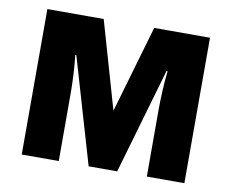

<svg xmlns="http://www.w3.org/2000/svg" viewBox="-65 -633 864 715"><g transform="rotate(10 366.5 -275.0)"><path d="M59 0V-550H272L367 -220L463 -550H674V0H532V-253Q532 -288 534 -326Q536 -364 540 -400H536L420 0H312L195 -400H191Q195 -364 197 -327Q199 -290 199 -252V0Z"/></g></svg>

Font: Noto Sans Condensed ExtraBold
Style: Regular
Weight: 800
Width: 3
Designer: Monotype Design Team
Foundry: Monotype Imaging Inc.
Version: Version 2.013; ttfautohint (v1.8.4.7-5d5b)